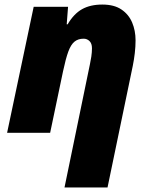

<svg xmlns="http://www.w3.org/2000/svg" viewBox="-20 -583 662 843"><path d="M263.2 240.2 375 -301.8Q377.9 -314.5 380.9 -334.2Q383.8 -354 383.8 -371.1Q383.8 -392.1 373 -402.6Q362.3 -413.1 347.2 -413.1Q323.2 -413.1 307.4 -400.4Q291.5 -387.7 280 -356.7Q268.6 -325.7 256.8 -270L200.2 0H11.2L127.9 -553.2H278.8L272.9 -476.1H276.9Q304.2 -522.5 340.3 -542.7Q376.5 -563 429.2 -563Q481 -563 512.9 -541.5Q544.9 -520 560.1 -484.4Q575.2 -448.7 575.2 -405.8Q575.2 -378.4 571.8 -349.4Q568.4 -320.3 563 -293.9L452.1 240.2Z"/></svg>

Font: Open Sans ExtraBold
Style: Italic
Weight: 800
Italic angle: -12°
Designer: Monotype Design Team
Foundry: Monotype Imaging Inc.
Version: Version 3.000; ttfautohint (v1.8.4)